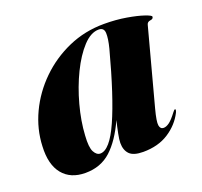

<svg xmlns="http://www.w3.org/2000/svg" viewBox="-89 -554 700 664"><g transform="rotate(-20 261.0 -222.0)"><path d="M421.5 -118Q409.5 -73 412 -58.8Q414.5 -44.5 426.5 -44.5Q436.5 -44.5 448 -53Q459.5 -61.5 476.5 -84Q482.5 -92 485 -91.5Q489.5 -91.5 484 -79Q464.5 -40.5 425.8 -15.5Q387 9.5 332 9.5Q296.5 9.5 282 -5.2Q267.5 -20 267.5 -46.5Q267.5 -58.5 271.8 -80Q276 -101.5 282 -126Q252 -60 214 -25.2Q176 9.5 119.5 9.5Q65 9.5 36 -26Q7 -61.5 10.5 -128Q13 -190.5 40.5 -248.8Q68 -307 115 -353Q162 -399 223.2 -426Q284.5 -453 355 -453Q399 -453 437 -446.5Q475 -440 498.2 -432Q521.5 -424 521.5 -419.5Q521.5 -411 510.2 -409.8Q499 -408.5 496.5 -398.5ZM162 -112.5Q159 -69.5 168 -52.8Q177 -36 190.5 -36Q225.5 -36 263 -120.2Q300.5 -204.5 343.5 -366Q352.5 -401 351.5 -421Q350.5 -441 331 -441Q302 -441 273.2 -410Q244.5 -379 220.2 -329.2Q196 -279.5 180.5 -222.2Q165 -165 162 -112.5Z"/></g></svg>

Font: Fraunces 144pt
Style: Bold Italic
Weight: 700
Italic angle: -16°
Version: Version 1.000;[b76b70a41]